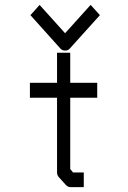

<svg xmlns="http://www.w3.org/2000/svg" viewBox="-20 -815 526 786"><path d="M267.5 -123 279 -109H323V-49H268Q258 -49 249.5 -58L221.5 -89Q213.5 -97.5 213.5 -110V-415H102.5V-476H213.5V-599H267.5V-476H378V-415H267.5ZM370 -774 389 -753 265.5 -616Q258 -608 247.5 -608Q234.5 -608 227.5 -616L104.5 -753L123.5 -774L142 -795L246.5 -679L351 -795Z"/></svg>

Font: 3270 Nerd Font Mono SemCond
Style: Regular
Weight: 400
Monospace: yes
Version: Version 3.0.1;Nerd Fonts 3.1.1